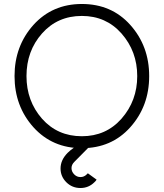

<svg xmlns="http://www.w3.org/2000/svg" viewBox="-20 -732 821 964"><path d="M465 170 421 138Q420 139 418.5 140.5Q417 142 415 144Q402 157 384 157Q366 157 353 144Q339 130 339 112Q339 95 353 81L445 -12H387Q344 11 320 35Q284 71 284 114Q284 154 313 183Q342 212 384 212Q425 212 454 183Q457 180 460 177Q463 174 465 170ZM391 -652Q512 -652 590 -564Q669 -474 669 -350Q669 -226 590 -136Q512 -48 391 -48Q269 -48 191 -136Q113 -225 113 -350Q113 -476 191 -564Q269 -652 391 -652ZM391 -712Q243 -712 148 -607Q53 -501 53 -350Q53 -199 148 -93Q243 12 391 12Q540 12 634 -93Q729 -199 729 -350Q729 -501 634 -607Q540 -712 391 -712Z"/></svg>

Font: Unageo Variable
Style: Regular
Weight: 300
Designer: Richard Sepsi
Foundry: Richard Sepsi
Version: Version 2.200